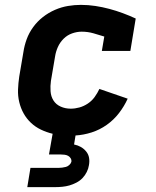

<svg xmlns="http://www.w3.org/2000/svg" viewBox="-20 -548 640 788"><path d="M92 220 105 141H220Q227 141 235 140Q243 139 250.5 137Q258 135 264.5 129Q271 123 273 116Q274 108 270 101.5Q266 95 259.5 91.5Q253 88 245 87Q237 86 229 86H181L196 1Q171 -5 148 -16Q125 -27 107 -44Q89 -61 77 -82.5Q65 -104 59 -129Q53 -154 54 -180.5Q55 -207 59 -234L76 -334Q80 -361 89.5 -387Q99 -413 116 -436.5Q133 -460 156 -478Q179 -496 205.5 -507.5Q232 -519 259 -523.5Q286 -528 312 -528Q342 -528 371.5 -523.5Q401 -519 429 -511.5Q457 -504 484 -494Q511 -484 537 -472L515 -339H398L408 -398Q386 -405 363 -411.5Q340 -418 315 -418Q296 -418 276 -411Q256 -404 241 -389Q226 -374 217.5 -355Q209 -336 206 -316L189 -216Q186 -195 187.5 -173.5Q189 -152 199.5 -135.5Q210 -119 229 -110.5Q248 -102 270 -102Q288 -102 306 -107Q324 -112 340.5 -123Q357 -134 368.5 -150Q380 -166 388 -183L504 -143Q490 -112 468.5 -84Q447 -56 418 -35.5Q389 -15 356 -4.5Q323 6 290 8L284 45Q299 48 311.5 55Q324 62 333.5 73.5Q343 85 345.5 99.5Q348 114 345 130Q343 144 336 158Q329 172 318.5 183Q308 194 293.5 201.5Q279 209 265 213Q251 217 236 218.5Q221 220 207 220Z"/></svg>

Font: Iosevka Etoile Extrabold
Style: Italic
Weight: 800
Italic angle: -9°
Designer: Belleve Invis
Foundry: Belleve Invis
Version: Version 22.1.2; ttfautohint (v1.8.4)